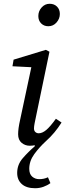

<svg xmlns="http://www.w3.org/2000/svg" viewBox="-20 -762 355 1017"><path d="M166 235Q120 235 95.5 213Q71 191 71 154Q71 110 100.5 76Q130 42 164 13V7Q161 8 154 9Q147 10 138 10Q113 10 94.5 -5.5Q76 -21 76 -51Q76 -66 78.5 -84.5Q81 -103 88 -134L146 -406L46 -411L52 -446L223 -498L242 -488L172 -151Q167 -128 163.5 -110Q160 -92 160 -82Q160 -69 167.5 -62.5Q175 -56 185 -56Q204 -56 225 -73.5Q246 -91 276 -133L306 -113Q271 -57 224 -15Q188 18 161.5 54.5Q135 91 135 132Q135 160 150.5 173.5Q166 187 188 187Q213 187 234 177L247 208Q231 220 210 227.5Q189 235 166 235ZM236 -623Q213 -623 198 -638Q183 -653 183 -677Q183 -703 200.5 -722.5Q218 -742 243 -742Q267 -742 282 -727Q297 -712 297 -688Q297 -663 279.5 -643Q262 -623 236 -623Z"/></svg>

Font: Source Serif 4 SmText
Style: Italic
Weight: 400
Italic angle: -12°
Designer: Frank Grießhammer
Foundry: Adobe
Version: Version 4.005;hotconv 1.1.0;makeotfexe 2.6.0